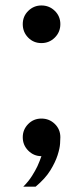

<svg xmlns="http://www.w3.org/2000/svg" viewBox="-20 -576 308 713"><path d="M133.8 -135.7Q104.5 -135.7 84.5 -115.2Q64.5 -94.7 64.5 -66.4Q64.5 -37.1 85 -16.6Q105.5 3.9 133.8 3.9Q127.9 21.5 119.1 41Q111.3 57.6 98.6 77.6Q85.9 97.7 66.4 117.2H112.3Q148.4 86.9 167 56.6Q185.5 26.4 193.8 0.5Q202.1 -25.4 203.1 -43Q204.1 -60.5 204.1 -66.4Q204.1 -95.7 183.6 -115.7Q163.1 -135.7 133.8 -135.7ZM204.1 -486.3Q204.1 -457 183.6 -436.5Q163.1 -416 133.8 -416Q104.5 -416 84.5 -436.5Q64.5 -457 64.5 -486.3Q64.5 -515.6 85 -535.6Q105.5 -555.7 133.8 -555.7Q163.1 -555.7 183.6 -535.6Q204.1 -515.6 204.1 -486.3Z"/></svg>

Font: Allerta
Style: Medium
Weight: 500
Designer: Matt McInerney
Foundry: Matt McInerney
Version: Version 1.0